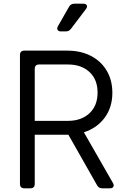

<svg xmlns="http://www.w3.org/2000/svg" viewBox="-20 -1019 681 1039"><path d="M112 0Q88 0 88 -24V-721Q88 -745 112 -745H344Q417 -745 472 -716.5Q527 -688 557.5 -636.5Q588 -585 588 -517Q588 -438 546.5 -382Q505 -326 434 -303L591 -29Q598 -17 593.5 -8.5Q589 0 575 0H533Q514 0 505 -17L350 -290H168V-24Q168 0 144 0ZM168 -365H348Q420 -365 464 -406Q508 -447 508 -518Q508 -589 464 -629.5Q420 -670 348 -670H192Q168 -670 168 -646ZM310 -849Q296 -849 291.5 -857.5Q287 -866 294 -878L354 -983Q363 -999 383 -999H430Q445 -999 449.5 -990.5Q454 -982 445 -970L364 -863Q354 -849 335 -849Z"/></svg>

Font: Pitagon Sans Text
Style: Regular
Weight: 400
Designer: Travis Tran
Foundry: Pitagon
Version: Version 1.001; ttfautohint (v1.8.4.7-5d5b);gftools[0.9.26]